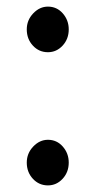

<svg xmlns="http://www.w3.org/2000/svg" viewBox="-20 -545 290 581"><path d="M125 16Q98 16 79.5 -4Q61 -24 61 -53Q61 -81 80.5 -101.5Q100 -122 125 -122Q152 -122 170 -101.5Q188 -81 188 -53Q188 -24 169.5 -4Q151 16 125 16ZM125 -387Q98 -387 79.5 -407Q61 -427 61 -456Q61 -484 80.5 -504.5Q100 -525 125 -525Q152 -525 170 -504.5Q188 -484 188 -456Q188 -427 169.5 -407Q151 -387 125 -387Z"/></svg>

Font: Lora Medium
Style: Regular
Weight: 500
Designer: Olga Karpushina, Alexei Vanyashin (Cyrillic)
Foundry: Cyreal
Version: Version 3.004